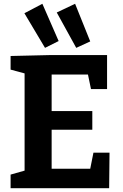

<svg xmlns="http://www.w3.org/2000/svg" viewBox="-20 -995 649 1015"><path d="M474 -188H559L557 0H36V-72L110 -93V-607L36 -627V-699L250 -704H546V-524H461L445 -601H253V-408H468V-309H253V-103H457ZM218 -742 109 -925 204 -975 290 -778ZM383 -742 280 -929 377 -975 457 -776Z"/></svg>

Font: Bitter
Style: Bold
Weight: 700
Designer: Sol Matas, and Bitter project Authors
Foundry: Sol Matas
Version: Version 2.001